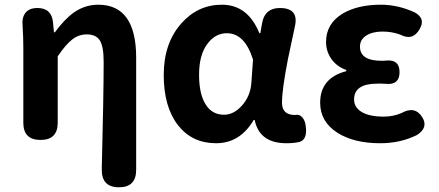

<svg xmlns="http://www.w3.org/2000/svg" viewBox="-20 -594 1863 815"><path d="M485 201Q410 201 412 123Q420 -195 420 -331Q420 -396 404 -422Q388 -448 348 -448Q314 -448 286 -426Q259 -405 225 -355V-73Q225 0 152 0Q79 0 79 -73V-393Q79 -434 76 -483Q72 -519 88 -539.5Q104 -560 139 -560Q199 -560 205 -499L209 -457H213Q255 -514 295 -542Q342 -574 397 -574Q558 -574 558 -349V-74V127Q558 201 485 201Z M897 14Q796 14 736 -62Q675 -140 675 -275.5Q675 -411 750 -495Q820 -574 922 -574Q1032 -574 1081 -453H1085L1093 -498Q1105 -560 1168 -560Q1249 -560 1232 -483Q1227 -460 1217 -412.5Q1207 -365 1202 -342Q1177 -213 1177 -158Q1177 -106 1232 -106Q1233 -106 1234 -106Q1251 -110 1263 -96Q1274 -84 1277 -64Q1287 -4 1253 8Q1229 14 1196 14Q1081 14 1061 -85H1057Q999 14 897 14ZM931 -107Q973 -107 1008 -147Q1043 -187 1047 -242L1054 -341Q1019 -453 943 -453Q895 -453 862 -410Q825 -363 825 -277Q825 -193 854 -149Q881 -107 931 -107Z M1594 14Q1483 14 1413 -30Q1339 -77 1339 -158Q1339 -263 1450 -292V-297Q1409 -311 1385 -346Q1364 -378 1364 -416Q1364 -493 1434 -536Q1498 -574 1597 -574Q1670 -574 1741 -541Q1788 -515 1761 -470Q1732 -419 1679 -447Q1644 -460 1604 -460Q1561 -460 1534.5 -443Q1508 -426 1508 -396Q1508 -336 1600 -336Q1613 -336 1620 -337Q1676 -342 1676 -288Q1676 -233 1620 -238Q1613 -238 1600 -239Q1588 -239 1582 -239Q1483 -239 1483 -172Q1483 -138 1515.5 -118.5Q1548 -99 1609 -99Q1649 -99 1684 -114Q1741 -146 1772 -97Q1800 -53 1750 -21Q1680 14 1594 14Z"/></svg>

Font: GenSenRounded TW B
Style: Regular
Weight: 700
Version: Version 1.501;PS 1;hotconv 16.6.51;makeotf.lib2.5.65220